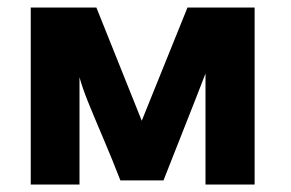

<svg xmlns="http://www.w3.org/2000/svg" viewBox="-20 -492 776 512"><path d="M62 0V-472H237L358 -170L480 -472H659V0H528V-227V-296L502 -229L416 -11H301Q281 -63 255 -124Q229 -185 214.5 -221Q200 -257 192 -286V0Z"/></svg>

Font: Coval
Style: Heavy
Weight: 900
Foundry: Context Ltd
Version: Version 001.000